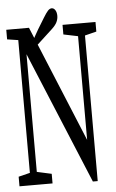

<svg xmlns="http://www.w3.org/2000/svg" viewBox="-71 -935 592 983"><g transform="rotate(-5 225.0 -443.0)"><path d="M-10.7 0V-49.3L62.5 -67.4H76.7L159.2 -49.3V0ZM48.3 0V-776.9H84V-402.3V0ZM280.8 -754.9V-804.2H450.2V-754.9L379.9 -737.3H365.7ZM365.7 8.3 77.6 -686H76.7L52.7 -745.6L-8.3 -754.9V-804.2H108.4L366.7 -178.2L355 -171.9V-402.3V-804.2H390.6V8.3ZM122.6 -734.9Q138.2 -764.6 155 -793.2Q171.9 -821.8 188.5 -848.1Q203.6 -873 213.1 -883.3Q222.7 -893.6 232.9 -893.6Q243.7 -893.6 251 -882.1Q258.3 -870.6 258.3 -852.5Q258.3 -836.9 251.2 -821.3Q244.1 -805.7 223.6 -786.6Q202.1 -766.6 179.9 -746.3Q157.7 -726.1 135.3 -705.1Z"/></g></svg>

Font: Scarab Serif
Style: Condensed
Weight: 400
Designer: John Roberts
Foundry: Scarab
Version: 1.0